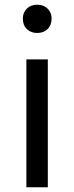

<svg xmlns="http://www.w3.org/2000/svg" viewBox="-20 -795 315 815"><path d="M92 0V-543H183V0ZM138 -655Q111 -655 94 -671.5Q77 -688 77 -716Q77 -742 94 -758.5Q111 -775 138 -775Q165 -775 182 -758.5Q199 -742 199 -716Q199 -688 182 -671.5Q165 -655 138 -655Z"/></svg>

Font: Chiron Sans HK TT
Style: Regular
Weight: 400
Designer: Ryoko NISHIZUKA 西塚涼子 (kana, bopomofo & ideographs); Paul D. Hunt (Latin, Greek & Cyrillic); Sandoll Communications 산돌커뮤니
Foundry: Adobe
Version: Version 2.022;hotconv 1.0.109;makeotfexe 2.5.65596